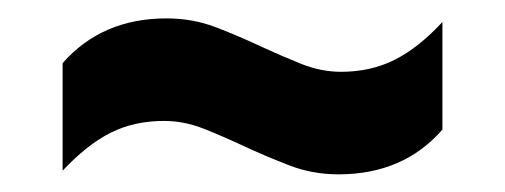

<svg xmlns="http://www.w3.org/2000/svg" viewBox="-20 -485 555 211"><path d="M351.9 -293.4Q323.1 -293.4 297.3 -303.5Q271.4 -313.5 247 -324.9Q224.9 -335.2 203.5 -343.7Q182.2 -352.1 160.2 -352.1Q127.5 -352.1 101.6 -339.1Q75.7 -326.1 48.8 -297.4V-415.6Q92 -464.8 163.1 -464.8Q192 -464.8 217.9 -454.8Q243.8 -444.8 268.1 -433.3Q290.5 -423 311.8 -414.5Q333.1 -406.1 354.8 -406.1Q387.5 -406.1 413.7 -419.3Q439.9 -432.4 466.2 -460.8V-342.6Q423.4 -293.4 351.9 -293.4Z"/></svg>

Font: Encode Sans SC Condensed Thin
Style: Regular
Weight: 100
Width: 3
Designer: Multiple Designers
Foundry: Impallari Type
Version: Version 3.002